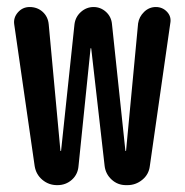

<svg xmlns="http://www.w3.org/2000/svg" viewBox="-20 -540 540 560"><path d="M81.1 -55.7 21.5 -468.8Q18.6 -488.3 32.2 -503.9Q45.9 -519.5 66.4 -519.5Q88.9 -519.5 104.5 -505.4Q120.1 -491.2 122.1 -468.8L156.2 -100.6Q156.2 -99.6 157.2 -99.6Q158.2 -99.6 158.2 -100.6L197.3 -469.7Q200.2 -491.2 216.3 -505.4Q232.4 -519.5 252.9 -519.5Q273.4 -519.5 289.1 -505.4Q304.7 -491.2 306.6 -469.7L345.7 -100.6Q345.7 -99.6 346.7 -99.6Q347.7 -99.6 347.7 -100.6L382.8 -471.7Q385.7 -491.2 400.4 -505.4Q415 -519.5 434.6 -519.5Q454.1 -519.5 467.3 -505.4Q480.5 -491.2 476.6 -471.7L417 -55.7Q414.1 -31.2 395 -15.6Q376 0 351.6 0H347.7Q323.2 0 305.7 -16.1Q288.1 -32.2 285.2 -55.7L246.1 -398.4Q246.1 -399.4 245.1 -399.4Q244.1 -399.4 244.1 -398.4L209 -55.7Q207 -31.2 189.5 -15.6Q171.9 0 147.5 0H146.5Q122.1 0 103.5 -15.6Q85 -31.2 81.1 -55.7Z"/></svg>

Font: Rounded Mgen+ 2m medium
Style: Regular
Weight: 500
Designer: [Source Han Sans]
Ryoko NISHIZUKA  (kana & ideographs); Paul D. Hunt (Latin, Greek & Cyrillic); Wenlong ZHANG  (bopomofo
Version: Version 1.059.20150602